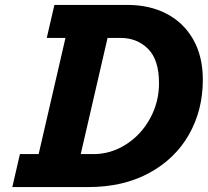

<svg xmlns="http://www.w3.org/2000/svg" viewBox="-20 -760 844 780"><path d="M498 -740Q588 -740 657 -704Q726 -668 765 -599.5Q804 -531 804 -436Q804 -313 748 -214Q692 -115 586.5 -57.5Q481 0 338 0H30L61 -134H137L246 -606H170L201 -740ZM308 -134H360Q430 -134 491.5 -173Q553 -212 589.5 -278.5Q626 -345 626 -422Q626 -517 581.5 -561.5Q537 -606 469 -606H417Z"/></svg>

Font: Arvo
Style: Bold Italic
Weight: 700
Italic angle: -13°
Designer: Anton Koovit (Cyrillic Expansion: Cyreal)
Foundry: Anton Koovit, Yassin Baggar
Version: Version 3.000